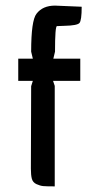

<svg xmlns="http://www.w3.org/2000/svg" viewBox="-20 -560 332 684"><path d="M266 -351V-272H169L175 -254V104Q146 104 134.5 103Q123 102 110 96Q97 90 93.5 77Q90 64 90 41L91 -253L97 -272H45V-351H97L91 -376Q91 -487 110 -511Q132 -540 176 -540L271 -536Q271 -487 263 -478Q255 -469 209 -468L183 -467Q176 -467 176 -376L170 -351Z"/></svg>

Font: Economica
Style: Bold
Weight: 700
Designer: Vicente Lamonaca
Foundry: Vicente Lamonaca
Version: Version 1.100